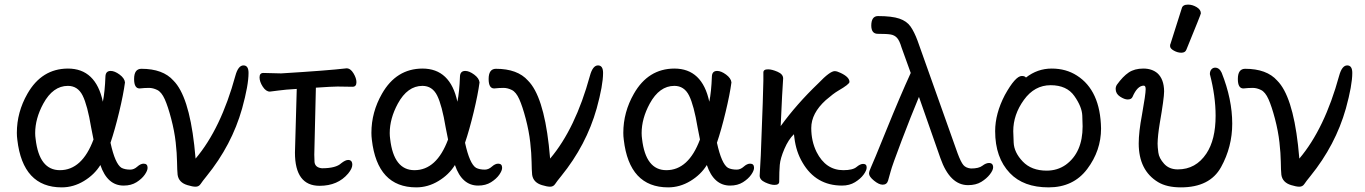

<svg xmlns="http://www.w3.org/2000/svg" viewBox="-20 -790 5929 834"><path d="M240.2 -50.8Q336.4 -50.8 386.2 -184.1L376 -235.8Q359.9 -333 338.9 -375Q317.9 -417 274.9 -417Q210 -417 168 -339.8Q132.8 -274.9 132.8 -211.9Q132.8 -198.7 134.8 -186Q150.4 -50.8 240.2 -50.8ZM248 23.9Q79.1 23.9 55.2 -183.1Q53.2 -198.2 53.2 -212.9Q53.2 -302.7 99.1 -382.8Q161.1 -491.7 274.9 -492.2Q396 -492.2 426.8 -348.1Q435.5 -391.1 438 -458Q439 -481.9 460.9 -481.9Q478 -481.9 499.5 -466.1Q521 -450.2 522.9 -432.1Q516.1 -380.4 497.6 -303.2Q479 -226.1 460 -169.9Q480 -78.1 507.8 -61Q522.9 -53.2 545.9 -53.2Q562 -53.2 576.4 -66.2Q590.8 -79.1 604 -79.1Q621.1 -79.1 621.1 -61Q621.1 -48.8 608.6 -31Q596.2 -13.2 573 1.5Q549.8 16.1 517.1 16.1Q446.3 16.1 416 -73.2Q390.1 -31.2 344.5 -3.7Q298.8 23.9 248 23.9Z M829.6 21Q816.4 21 794.4 14.2Q756.3 2.9 751.5 -30.8Q749.5 -50.8 749 -86.9Q748.5 -123 743.2 -171.6Q737.8 -220.2 723.6 -274.2Q709.5 -328.1 695.6 -359.1Q681.6 -390.1 663.1 -399.2Q644.5 -408.2 627.4 -408.2Q608.4 -408.2 586.4 -405.8Q562.5 -405.8 562.5 -446.8Q562.5 -490.7 593.8 -491.2Q688 -491.2 733.4 -439.9Q799.3 -374 823.7 -160.2L829.6 -101.1Q939.5 -231 1002.4 -460.9Q1014.6 -505.9 1037.6 -505.9Q1059.6 -505.9 1059.6 -473.1Q1059.6 -419.9 1031.7 -318.8Q986.8 -159.7 877.4 -24.9Q859.4 -2.9 851.6 9Q843.8 21 829.6 21Z M1368.2 17.1Q1261.2 17.1 1261.2 -127L1269 -403.8Q1218.3 -400.9 1191.2 -397Q1164.1 -393.1 1152.3 -392.1Q1135.3 -392.1 1121.3 -413.6Q1107.4 -435.1 1107.4 -454.1Q1107.4 -473.1 1124 -473.1L1201.2 -471.2Q1401.4 -483.4 1485.4 -493.2Q1502.4 -493.2 1515.4 -471.7Q1528.3 -450.2 1528.3 -433.1Q1528.3 -413.1 1511.2 -413.1L1446.3 -414.1Q1424.3 -414.1 1352.1 -409.2L1345.2 -118.2L1346.2 -85.9Q1349.1 -62 1378.4 -59.1Q1439.5 -59.1 1462.4 -81.1Q1480.5 -95.2 1492.2 -95.2Q1510.3 -95.2 1510.3 -74.2Q1510.3 -58.1 1492.2 -36.1Q1447.3 17.1 1368.2 17.1Z M1780.3 -50.8Q1876.5 -50.8 1926.3 -184.1L1916 -235.8Q1899.9 -333 1878.9 -375Q1857.9 -417 1814.9 -417Q1750 -417 1708 -339.8Q1672.9 -274.9 1672.9 -211.9Q1672.9 -198.7 1674.8 -186Q1690.4 -50.8 1780.3 -50.8ZM1788.1 23.9Q1619.1 23.9 1595.2 -183.1Q1593.3 -198.2 1593.3 -212.9Q1593.3 -302.7 1639.2 -382.8Q1701.2 -491.7 1814.9 -492.2Q1936 -492.2 1966.8 -348.1Q1975.6 -391.1 1978 -458Q1979 -481.9 2001 -481.9Q2018.1 -481.9 2039.6 -466.1Q2061 -450.2 2063 -432.1Q2056.2 -380.4 2037.6 -303.2Q2019 -226.1 2000 -169.9Q2020 -78.1 2047.9 -61Q2063 -53.2 2085.9 -53.2Q2102.1 -53.2 2116.5 -66.2Q2130.9 -79.1 2144 -79.1Q2161.1 -79.1 2161.1 -61Q2161.1 -48.8 2148.7 -31Q2136.2 -13.2 2113 1.5Q2089.8 16.1 2057.1 16.1Q1986.3 16.1 1956.1 -73.2Q1930.2 -31.2 1884.5 -3.7Q1838.9 23.9 1788.1 23.9Z M2369.6 21Q2356.4 21 2334.5 14.2Q2296.4 2.9 2291.5 -30.8Q2289.6 -50.8 2289.1 -86.9Q2288.6 -123 2283.2 -171.6Q2277.8 -220.2 2263.7 -274.2Q2249.5 -328.1 2235.6 -359.1Q2221.7 -390.1 2203.1 -399.2Q2184.6 -408.2 2167.5 -408.2Q2148.4 -408.2 2126.5 -405.8Q2102.5 -405.8 2102.5 -446.8Q2102.5 -490.7 2133.8 -491.2Q2228 -491.2 2273.4 -439.9Q2339.4 -374 2363.8 -160.2L2369.6 -101.1Q2479.5 -231 2542.5 -460.9Q2554.7 -505.9 2577.6 -505.9Q2599.6 -505.9 2599.6 -473.1Q2599.6 -419.9 2571.8 -318.8Q2526.9 -159.7 2417.5 -24.9Q2399.4 -2.9 2391.6 9Q2383.8 21 2369.6 21Z M2874.5 -50.8Q2970.7 -50.8 3020.5 -184.1L3010.3 -235.8Q2994.1 -333 2973.1 -375Q2952.1 -417 2909.2 -417Q2844.2 -417 2802.2 -339.8Q2767.1 -274.9 2767.1 -211.9Q2767.1 -198.7 2769 -186Q2784.7 -50.8 2874.5 -50.8ZM2882.3 23.9Q2713.4 23.9 2689.5 -183.1Q2687.5 -198.2 2687.5 -212.9Q2687.5 -302.7 2733.4 -382.8Q2795.4 -491.7 2909.2 -492.2Q3030.3 -492.2 3061 -348.1Q3069.8 -391.1 3072.3 -458Q3073.2 -481.9 3095.2 -481.9Q3112.3 -481.9 3133.8 -466.1Q3155.3 -450.2 3157.2 -432.1Q3150.4 -380.4 3131.8 -303.2Q3113.3 -226.1 3094.2 -169.9Q3114.3 -78.1 3142.1 -61Q3157.2 -53.2 3180.2 -53.2Q3196.3 -53.2 3210.7 -66.2Q3225.1 -79.1 3238.3 -79.1Q3255.4 -79.1 3255.4 -61Q3255.4 -48.8 3242.9 -31Q3230.5 -13.2 3207.3 1.5Q3184.1 16.1 3151.4 16.1Q3080.6 16.1 3050.3 -73.2Q3024.4 -31.2 2978.8 -3.7Q2933.1 23.9 2882.3 23.9Z M3637.7 16.1Q3523.9 16.1 3465.8 -84Q3438 -130.9 3430.7 -190.9L3428.7 -207Q3404.8 -184.1 3387.2 -143.1Q3369.6 -102.1 3367.2 -74Q3364.7 -45.9 3364.7 -1Q3364.7 13.2 3343.8 13.2Q3327.6 13.2 3303.7 2.2Q3279.8 -8.8 3279.8 -26.9L3284.7 -115.2Q3295.9 -403.3 3295.9 -439.9V-475.1Q3295.9 -489.3 3316.9 -488.8Q3333 -488.8 3357.4 -478.3Q3381.8 -467.8 3381.8 -449.2Q3377.9 -398.4 3371.1 -242.2Q3439.9 -337.4 3534.7 -428.2Q3585.4 -481.4 3606 -481Q3615.7 -481 3631.8 -473.1Q3669.9 -455.1 3669.9 -434.1Q3669.9 -424.3 3621.1 -396Q3600.1 -383.8 3566.9 -355Q3503.9 -297.9 3503.9 -233.9Q3503.9 -176.8 3526.9 -129.9Q3566.9 -50.8 3643.1 -50.8Q3684.1 -50.8 3700.4 -64.5Q3716.8 -78.1 3729 -78.1Q3745.1 -78.1 3744.6 -62Q3744.6 -49.8 3731.2 -31.5Q3717.8 -13.2 3693.8 1.5Q3669.9 16.1 3637.7 16.1Z M4185.1 14.2Q4106 14.2 4064.9 -103L3971.7 -369.1Q3937.5 -287.1 3896.2 -178.5Q3855 -69.8 3848.9 -45.9Q3842.8 -22 3837.4 -4.9Q3832 12.2 3814 12.2Q3797.9 12.2 3776.4 -5.4Q3754.9 -22.9 3754.9 -36.1Q3754.9 -45.9 3762.9 -62.5Q3771 -79.1 3830.8 -226.6Q3890.6 -374 3936 -473.1L3896 -584Q3887.2 -613.8 3876.5 -625.5Q3865.7 -637.2 3849.4 -640.1Q3833 -643.1 3793 -643.1Q3765.1 -643.1 3764.6 -678.2Q3764.6 -720.2 3793.9 -720.2Q3854 -720.2 3886.5 -709.2Q3918.9 -698.2 3935.3 -674.6Q3951.7 -650.9 3965.8 -612.8L4139.6 -124Q4153.8 -85.9 4164.8 -73Q4175.8 -60.1 4197.8 -58.1Q4231.9 -58.1 4247.3 -70.1Q4262.7 -82 4275.9 -82Q4293.9 -82 4293.9 -63Q4293.9 -50.8 4279.8 -32.5Q4265.6 -14.2 4242.4 0Q4219.2 14.2 4185.1 14.2Z M4526.4 -48.8Q4573.2 -48.8 4609.4 -74.2Q4682.6 -127.4 4682.6 -241.2Q4682.6 -249 4681.2 -287.6Q4679.7 -326.2 4646.7 -373Q4613.8 -419.9 4543.7 -419.9Q4473.6 -419.9 4427.5 -356Q4381.3 -292 4381.3 -220.2Q4381.3 -214.4 4383.1 -171.1Q4384.8 -127.9 4422.6 -88.4Q4460.4 -48.8 4526.4 -48.8ZM4534.7 23.9Q4425.8 23.9 4366.7 -38.1Q4302.7 -105 4302.7 -220.2Q4302.7 -296.4 4344.7 -377Q4390.6 -460 4418.5 -460Q4431.6 -460 4436.5 -453.1Q4486.3 -492.2 4548.3 -492.2Q4610.4 -492.2 4657.7 -461.9Q4759.8 -397 4762.7 -231.9Q4762.7 -135.7 4702.6 -55.9Q4642.6 23.9 4534.7 23.9Z M5109.4 23.9Q5048.3 23.9 5010.3 1Q4926.3 -49.8 4926.3 -167Q4926.3 -216.8 4940.4 -291Q4956.5 -380.9 4956.5 -402.8Q4956.5 -418 4948.2 -418Q4920.4 -418 4899.4 -369.1Q4894.5 -357.9 4878.4 -357.9Q4864.3 -357.9 4845.2 -370.4Q4826.2 -382.8 4826.2 -403.8Q4826.2 -413.6 4831.5 -421.9Q4857.4 -458 4882.8 -475.1Q4908.2 -492.2 4946.3 -492.2Q4983.4 -492.2 5007.3 -472.2Q5036.1 -446.3 5036.6 -393.1Q5036.6 -363.3 5017.6 -253.9Q5008.8 -200.7 5008.3 -166Q5008.3 -151.9 5011.5 -127.4Q5014.6 -103 5036.6 -78.6Q5058.6 -54.2 5096.2 -54.2Q5174.3 -54.2 5220.2 -123Q5260.3 -183.1 5260.3 -287.1Q5260.3 -372.1 5235.4 -467.8Q5235.4 -481 5241.9 -488.5Q5248.5 -496.1 5258.3 -496.1Q5276.4 -496.1 5286.6 -474.1Q5332.5 -358.9 5332.5 -252.9Q5332.5 -151.9 5283.9 -64Q5235.4 23.9 5109.4 23.9ZM5111.3 -561Q5095.2 -561 5078.9 -570.1Q5062.5 -579.1 5062.5 -589.8Q5062.5 -597.7 5064.5 -600.1L5113.3 -753.9Q5117.2 -770 5140.6 -770Q5159.7 -770 5178 -759Q5196.3 -748 5196.3 -731.9Q5196.3 -728 5133.3 -574.2Q5128.4 -561 5111.3 -561Z M5624 21Q5610.8 21 5588.9 14.2Q5550.8 2.9 5545.9 -30.8Q5543.9 -50.8 5543.5 -86.9Q5543 -123 5537.6 -171.6Q5532.2 -220.2 5518.1 -274.2Q5503.9 -328.1 5490 -359.1Q5476.1 -390.1 5457.5 -399.2Q5439 -408.2 5421.9 -408.2Q5402.8 -408.2 5380.9 -405.8Q5356.9 -405.8 5356.9 -446.8Q5356.9 -490.7 5388.2 -491.2Q5482.4 -491.2 5527.8 -439.9Q5593.8 -374 5618.2 -160.2L5624 -101.1Q5733.9 -231 5796.9 -460.9Q5809.1 -505.9 5832 -505.9Q5854 -505.9 5854 -473.1Q5854 -419.9 5826.2 -318.8Q5781.2 -159.7 5671.9 -24.9Q5653.8 -2.9 5646 9Q5638.2 21 5624 21Z"/></svg>

Font: LXGW WenKai Screen R
Style: Regular
Weight: 400
Designer: Fontworks Inc.
Version: Version 1.235;May 31, 2022